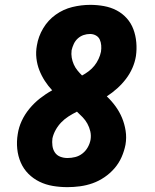

<svg xmlns="http://www.w3.org/2000/svg" viewBox="-20 -763 640 791"><path d="M258 8Q227 8 197.5 3Q168 -2 142.5 -14.5Q117 -27 97 -47Q77 -67 65.5 -93.5Q54 -120 51 -150Q48 -180 53 -210Q57 -238 69.5 -265Q82 -292 101.5 -315.5Q121 -339 144.5 -357.5Q168 -376 195 -391Q178 -409 164.5 -430Q151 -451 142 -474Q133 -497 130 -523Q127 -549 132 -576Q138 -613 158 -646.5Q178 -680 209.5 -702.5Q241 -725 278 -734Q315 -743 352 -743Q380 -743 408 -738Q436 -733 460 -720.5Q484 -708 502 -688Q520 -668 529.5 -642.5Q539 -617 541.5 -588.5Q544 -560 540 -532Q536 -507 525.5 -483Q515 -459 499 -438Q483 -417 463 -399Q443 -381 420 -366Q440 -347 456 -325Q472 -303 482.5 -278Q493 -253 497.5 -224.5Q502 -196 497 -167Q492 -141 481 -116Q470 -91 452 -70Q434 -49 410.5 -33Q387 -17 361.5 -8Q336 1 309.5 4.5Q283 8 258 8ZM318 -452Q333 -460 346 -470Q359 -480 369 -492.5Q379 -505 386 -520Q393 -535 396 -550Q398 -563 397 -576Q396 -589 391 -600Q386 -611 375 -617Q364 -623 351 -623Q337 -623 324 -618.5Q311 -614 300.5 -604.5Q290 -595 284 -582Q278 -569 275 -556Q273 -540 275.5 -525.5Q278 -511 284 -497.5Q290 -484 299 -473Q308 -462 318 -452ZM258 -112Q274 -112 290 -116Q306 -120 319.5 -130.5Q333 -141 341.5 -156Q350 -171 353 -187Q356 -205 352 -222Q348 -239 340 -253.5Q332 -268 320.5 -280Q309 -292 297 -303Q279 -294 262.5 -283.5Q246 -273 232.5 -259Q219 -245 209.5 -228Q200 -211 196 -193Q194 -178 196 -162.5Q198 -147 206 -135Q214 -123 228 -117.5Q242 -112 258 -112Z"/></svg>

Font: Iosevka Curly Slab HvEx
Style: Italic
Weight: 900
Width: 7
Italic angle: -9°
Monospace: yes
Designer: Belleve Invis
Foundry: Belleve Invis
Version: Version 11.1.0; ttfautohint (v1.8.3)